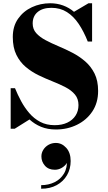

<svg xmlns="http://www.w3.org/2000/svg" viewBox="-20 -780 660 1178"><path d="M323 14.5Q272 14.5 232 -2Q192 -18.5 161 -47L70 10H45.5V-239H72Q88 -199.5 109.5 -159.5Q131 -119.5 159.8 -86Q188.5 -52.5 226.8 -32.2Q265 -12 315.5 -12Q360 -12 392.8 -27.5Q425.5 -43 443.5 -70.8Q461.5 -98.5 461.5 -135Q461.5 -174 439.8 -200Q418 -226 382 -244.8Q346 -263.5 303 -280.5Q260 -297.5 217 -318.2Q174 -339 138.2 -369Q102.5 -399 80.5 -443.5Q58.5 -488 58.5 -553Q58.5 -619 91 -665.2Q123.5 -711.5 175.8 -735.8Q228 -760 288 -760Q330 -760 367 -746.5Q404 -733 434 -707.5L523 -760H545V-525H518.5Q494 -587 462.8 -633.5Q431.5 -680 390.5 -706Q349.5 -732 295.5 -732Q242 -732 211.2 -706.5Q180.5 -681 180.5 -636Q180.5 -601 202.2 -576.8Q224 -552.5 259.8 -533.5Q295.5 -514.5 338.5 -496.5Q381.5 -478.5 424 -456.5Q466.5 -434.5 502.2 -403.8Q538 -373 560 -329Q582 -285 582 -222Q582 -149.5 546.8 -96.5Q511.5 -43.5 452.5 -14.5Q393.5 14.5 323 14.5ZM232.5 378V356Q277.5 356 314.5 338Q351.5 320 372.8 284.5Q394 249 390.5 196.5H397.5Q397.5 211.5 386 226.5Q374.5 241.5 356 251.5Q337.5 261.5 316.5 261.5Q277.5 261.5 255.8 236.8Q234 212 234 179.5Q234 157.5 246 138.5Q258 119.5 278.2 108.2Q298.5 97 322.5 97Q359 97 386.2 126.8Q413.5 156.5 413.5 208Q413.5 256.5 391 295Q368.5 333.5 328 355.8Q287.5 378 232.5 378Z"/></svg>

Font: Bodoni Moda 9pt ExtraBold
Style: Regular
Weight: 800
Designer: Owen Earl
Foundry: indestructible type
Version: Version 2.005